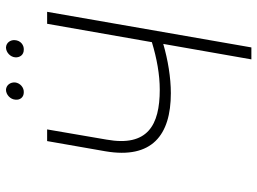

<svg xmlns="http://www.w3.org/2000/svg" viewBox="-132 -750 881 658"><g transform="rotate(-90 309.0 -420.5)"><path d="M319 -276C373 -276 433 -286 488 -302L435 0H476L598 -700H557L494 -341C438 -324 383 -314 331 -314C209 -314 135 -356 160 -496L195 -700H155L120 -500C93 -341 175 -276 319 -276ZM322 -780C338 -779 354 -792 356 -810C357 -826 347 -840 331 -841C314 -841 298 -826 297 -809C295 -793 305 -780 322 -780ZM468 -780C484 -779 500 -791 501 -811C502 -825 493 -840 476 -841C459 -841 443 -826 442 -809C441 -794 450 -780 468 -780Z"/></g></svg>

Font: Fixel Text 20240404 ExtraLight
Style: Italic
Weight: 200
Width: 4
Italic angle: -10°
Designer: AlfaBravo + MacPaw
Foundry: Kyrylo Tkachov, Marchela Mozhyna, Serhii Makarenko, Maria Weinstein, Zakhar Kryvoshyya
Version: Version 1.211;Glyphs 3.2 (3225)